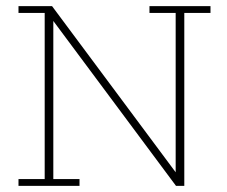

<svg xmlns="http://www.w3.org/2000/svg" viewBox="-20 -603 738 623"><path d="M40 0V-22H125V-561H40V-583H149L550 -44V-561H465V-583H663V-561H578V0H551L153 -535V-22H238V0Z"/></svg>

Font: Rokkitt Thin
Style: Regular
Weight: 250
Version: Version 3.103